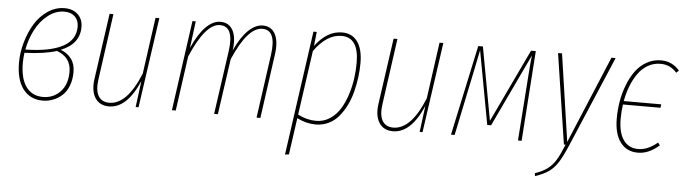

<svg xmlns="http://www.w3.org/2000/svg" viewBox="-46 -716 3919 1100"><g transform="rotate(5 1913.5 -166.0)"><path d="M287.1 -528.8Q334.5 -528.8 363.3 -501.7Q392.1 -474.6 392.1 -429.2Q392.1 -332 285.2 -289.1Q323.2 -275.4 346.2 -245.1Q369.1 -214.8 369.1 -168.9Q369.1 -125 355.7 -90.1Q342.3 -55.2 319.1 -33.9Q295.9 -12.7 267.3 -1.5Q238.8 9.8 207 9.8Q135.3 9.8 94.2 -43.5Q53.2 -96.7 53.2 -195.8Q53.2 -253.9 70.1 -312.7Q86.9 -371.6 116.2 -419.9Q145.5 -468.3 190.4 -498.5Q235.4 -528.8 287.1 -528.8ZM287.1 -508.8Q237.3 -508.8 193.6 -474.9Q149.9 -440.9 122.3 -388.2Q94.7 -335.4 83 -272.9Q370.1 -278.8 370.1 -429.2Q370.1 -465.8 347.9 -487.3Q325.7 -508.8 287.1 -508.8ZM264.2 -280.8Q194.3 -258.3 79.1 -253.9Q75.2 -219.7 75.2 -195.8Q75.2 -106 109.6 -58.6Q144 -11.2 207 -11.2Q266.6 -11.2 306.4 -53Q346.2 -94.7 346.2 -168Q346.2 -251 264.2 -280.8Z M587.9 9.8Q534.2 9.8 508.3 -30.5Q482.4 -70.8 492.2 -140.1L545.9 -519H567.9L515.1 -140.1Q505.9 -77.1 525.1 -44.2Q544.4 -11.2 587.9 -11.2Q690.9 -11.2 765.1 -194.8L810.1 -519H832L757.8 0H741.2L760.7 -150.9Q691.4 9.8 587.9 9.8Z M1426.8 -528.8Q1476.6 -528.8 1498.5 -486.3Q1520.5 -443.8 1509.8 -369.1L1458.5 0H1436.5L1487.8 -367.2Q1507.3 -509.8 1425.8 -509.8Q1341.3 -509.8 1259.8 -320.8L1213.9 0H1192.4L1244.6 -367.2Q1264.2 -509.8 1181.6 -509.8Q1099.1 -509.8 1015.6 -314.9L971.7 0H949.7L1022.5 -519H1041.5L1021.5 -363.8Q1056.6 -444.3 1098.1 -486.6Q1139.6 -528.8 1182.6 -528.8Q1232.9 -528.8 1255.1 -486.8Q1277.3 -444.8 1266.6 -371.1Q1301.3 -448.2 1342.8 -488.5Q1384.3 -528.8 1426.8 -528.8Z M1617.2 196.8 1718.3 -519H1737.3L1728.5 -438Q1796.9 -528.8 1882.3 -528.8Q1940.4 -528.8 1971.4 -485.8Q2002.4 -442.9 2002.4 -362.8Q2002.4 -322.8 1997.1 -281.5Q1991.7 -240.2 1981 -197.8Q1970.2 -155.3 1951.9 -118.4Q1933.6 -81.5 1909.4 -52.5Q1885.3 -23.4 1851.1 -6.8Q1816.9 9.8 1776.4 9.8Q1723.1 9.8 1669.4 -17.1L1639.6 193.8ZM1777.3 -11.2Q1820.8 -11.2 1856.2 -34.4Q1891.6 -57.6 1914.3 -94Q1937 -130.4 1952.4 -177.7Q1967.8 -225.1 1974.1 -271.5Q1980.5 -317.9 1980.5 -362.8Q1980.5 -508.8 1881.3 -508.8Q1796.9 -508.8 1724.6 -408.2L1672.4 -38.1Q1723.6 -11.2 1777.3 -11.2Z M2221.2 9.8Q2167.5 9.8 2141.6 -30.5Q2115.7 -70.8 2125.5 -140.1L2179.2 -519H2201.2L2148.4 -140.1Q2139.2 -77.1 2158.4 -44.2Q2177.7 -11.2 2221.2 -11.2Q2324.2 -11.2 2398.4 -194.8L2443.4 -519H2465.3L2391.1 0H2374.5L2394 -150.9Q2324.7 9.8 2221.2 9.8Z M2997.1 -519 2960.9 0H2939.9L2967.8 -388.2Q2972.7 -458 2977.1 -492.2L2778.8 -73.2H2756.8L2678.7 -496.1Q2674.3 -471.7 2656.7 -388.2L2575.7 0H2554.7L2666 -519H2692.9L2770 -98.1L2969.7 -519Z M3456.1 -519 3234.9 2Q3206.5 68.4 3184.3 102.8Q3162.1 137.2 3133.3 157.7Q3104.5 178.2 3054.7 194.8L3052.7 178.2Q3097.2 163.1 3124.3 142.6Q3151.4 122.1 3170.7 90.6Q3189.9 59.1 3213.9 0H3204.1L3125 -519H3147.9L3221.7 -16.1L3432.1 -519Z M3716.8 -528.8Q3781.7 -528.8 3823.7 -479L3809.1 -465.8Q3772 -508.8 3715.8 -508.8Q3676.8 -508.8 3643.8 -490Q3610.8 -471.2 3587.4 -438.2Q3564 -405.3 3548.3 -365Q3532.7 -324.7 3523.9 -277.8H3739.7L3736.8 -257.8H3521Q3515.1 -215.8 3515.1 -175.8Q3515.1 -94.7 3545.4 -53Q3575.7 -11.2 3629.9 -11.2Q3684.6 -11.2 3740.7 -58.1L3752 -43Q3692.9 9.8 3629.9 9.8Q3565.4 9.8 3529.1 -38.3Q3492.7 -86.4 3492.7 -175.8Q3492.7 -225.1 3501 -273.9Q3509.3 -322.8 3527.3 -369.1Q3545.4 -415.5 3571 -450.7Q3596.7 -485.8 3634.3 -507.3Q3671.9 -528.8 3716.8 -528.8Z"/></g></svg>

Font: Fira Sans Compressed Thin
Style: Italic
Weight: 100
Width: 3
Italic angle: -8°
Designer: Carrois Corporate & Edenspiekermann AG
Foundry: Carrois Corporate GbR & Edenspiekermann AG
Version: Version 4.203;PS 004.203;hotconv 1.0.88;makeotf.lib2.5.64775